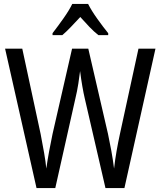

<svg xmlns="http://www.w3.org/2000/svg" viewBox="-20 -963 822 983"><path d="M776 -714 617 0H520L414 -459Q408 -484 401.5 -521.5Q395 -559 390 -599Q387 -573 381 -534.5Q375 -496 366 -459L263 0H167L6 -714H94L188 -277Q198 -225 206 -179.5Q214 -134 217 -100Q223 -142 231.5 -188.5Q240 -235 249 -277L349 -714H432L533 -277Q542 -235 550 -191Q558 -147 564 -100Q569 -145 577 -190.5Q585 -236 594 -277L689 -714ZM431 -943Q448 -909 478 -867Q508 -825 534 -793V-783H484Q461 -801 438 -825Q415 -849 391 -876Q366 -849 342.5 -824.5Q319 -800 299 -783H249V-793Q276 -828 305 -869Q334 -910 350 -943Z"/></svg>

Font: Noto Sans Malayalam Condensed
Style: Regular
Weight: 400
Width: 3
Designer: Jelle Bosma - Monotype Design Team
Foundry: Monotype Imaging Inc.
Version: Version 2.104; ttfautohint (v1.8.4.7-5d5b)